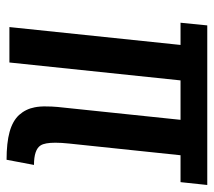

<svg xmlns="http://www.w3.org/2000/svg" viewBox="-52 -566 626 561"><g transform="rotate(90 260.5 -285.0)"><path d="M58.6 0 110.8 -500H45.9L53.7 -578.1H520L511.7 -500H433.1L398.9 -174.3Q396.5 -151.4 396.5 -134.3Q396.5 -103.5 404.3 -91.3Q416.5 -71.8 461.4 -71.8L446.3 8.3Q397 8.3 365 -0.5Q333 -9.3 315.4 -28.3Q297.9 -47.9 293 -74.2Q290 -89.4 290.5 -108.9Q290.5 -123.5 292 -140.6L329.6 -500H214.4L162.1 0Z"/></g></svg>

Font: Oswald
Style: Regular
Weight: 400
Designer: Vernon Adams
Foundry: Vernon Adams
Version: 3.0; ttfautohint (v0.94.23-7a4d-dirty) -l 8 -r 50 -G 200 -x 